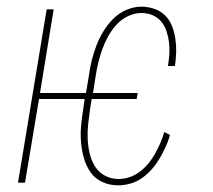

<svg xmlns="http://www.w3.org/2000/svg" viewBox="-20 -548 640 576"><path d="M335 8Q309 8 287 -2Q265 -12 251.5 -31.5Q238 -51 231.5 -74.5Q225 -98 223 -122.5Q221 -147 223.5 -172.5Q226 -198 230 -223L234 -251H97L55 0H34L120 -520H141L100 -269H238L247 -323Q250 -346 255.5 -368Q261 -390 269.5 -412Q278 -434 290.5 -454.5Q303 -475 320 -492Q337 -509 359.5 -518.5Q382 -528 404 -528Q424 -528 443 -521.5Q462 -515 475.5 -501.5Q489 -488 496 -470Q503 -452 506 -432.5Q509 -413 508.5 -392.5Q508 -372 505 -351Q505 -351 505 -351Q505 -351 505 -350H484Q484 -350 484 -350.5Q484 -351 484 -351Q487 -369 488 -386.5Q489 -404 487 -421Q485 -438 479.5 -454.5Q474 -471 463.5 -483.5Q453 -496 437.5 -502.5Q422 -509 404 -509Q384 -509 364 -499.5Q344 -490 329.5 -474Q315 -458 304.5 -439Q294 -420 287 -400.5Q280 -381 275 -360.5Q270 -340 267 -320L259 -269H393L390 -251H255L250 -220Q247 -198 244.5 -175.5Q242 -153 243 -131Q244 -109 249 -88Q254 -67 264.5 -49.5Q275 -32 294 -21.5Q313 -11 335 -11Q352 -11 368.5 -16.5Q385 -22 399.5 -33Q414 -44 425.5 -58Q437 -72 445.5 -87.5Q454 -103 461 -119Q468 -135 473 -152L490 -143Q485 -125 477 -107.5Q469 -90 459 -73Q449 -56 436 -41Q423 -26 407 -14.5Q391 -3 372 2.5Q353 8 335 8Z"/></svg>

Font: Iosevka SS04 Thin Extended
Style: Italic
Weight: 100
Width: 7
Italic angle: -9°
Monospace: yes
Designer: Belleve Invis
Foundry: Belleve Invis
Version: Version 19.0.0; ttfautohint (v1.8.4)